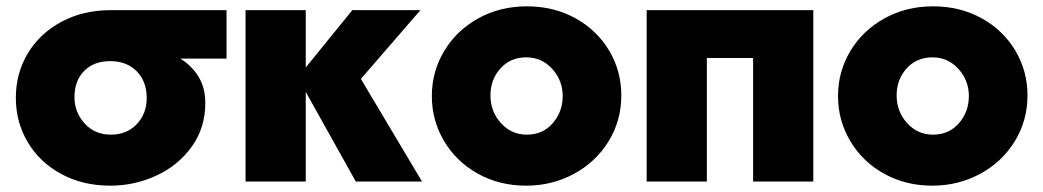

<svg xmlns="http://www.w3.org/2000/svg" viewBox="-20 -573 3292 606"><path d="M628 -248Q628 -170 585.5 -110.5Q543 -51 474 -19Q405 13 328 13Q242 13 174 -23.5Q106 -60 68 -123.5Q30 -187 30 -264Q30 -342 68 -405Q106 -468 174.5 -504.5Q243 -541 330 -541H695V-388H549Q585 -366 606.5 -331Q628 -296 628 -248ZM443 -264Q443 -316 411.5 -348Q380 -380 328 -380Q276 -380 245.5 -349Q215 -318 215 -266Q215 -219 247 -183.5Q279 -148 330 -148Q380 -148 411.5 -181Q443 -214 443 -264Z M945 -541H755V0H945V-283L1103 0H1312L1119 -324L1307 -541H1092L945 -360Z M1941 -272Q1941 -349 1902.5 -413.5Q1864 -478 1796 -515.5Q1728 -553 1643 -553Q1558 -553 1489.5 -515Q1421 -477 1382 -412Q1343 -347 1343 -270Q1343 -193 1381.5 -128Q1420 -63 1488 -25Q1556 13 1641 13Q1722 13 1791 -24Q1860 -61 1900.5 -126.5Q1941 -192 1941 -272ZM1756 -270Q1756 -220 1724.5 -184Q1693 -148 1643 -148Q1594 -148 1561 -184.5Q1528 -221 1528 -272Q1528 -322 1559.5 -357Q1591 -392 1641 -392Q1690 -392 1723 -355.5Q1756 -319 1756 -270Z M2021 -541V0H2211V-390H2357V0H2547V-541Z M3223 -272Q3223 -349 3184.5 -413.5Q3146 -478 3078 -515.5Q3010 -553 2925 -553Q2840 -553 2771.5 -515Q2703 -477 2664 -412Q2625 -347 2625 -270Q2625 -193 2663.5 -128Q2702 -63 2770 -25Q2838 13 2923 13Q3004 13 3073 -24Q3142 -61 3182.5 -126.5Q3223 -192 3223 -272ZM3038 -270Q3038 -220 3006.5 -184Q2975 -148 2925 -148Q2876 -148 2843 -184.5Q2810 -221 2810 -272Q2810 -322 2841.5 -357Q2873 -392 2923 -392Q2972 -392 3005 -355.5Q3038 -319 3038 -270Z"/></svg>

Font: Geom Black
Style: Bold
Weight: 900
Version: Version 1.102